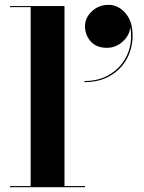

<svg xmlns="http://www.w3.org/2000/svg" viewBox="-20 -775 597 795"><path d="M332 -666Q332 -702 360.8 -728.5Q389.5 -755 429 -755Q469.5 -755 499.2 -721Q529 -687 529 -628.5Q529 -574.5 504.8 -530.8Q480.5 -487 436 -461Q391.5 -435 330 -435V-439.5Q392 -439.5 438.5 -469.2Q485 -499 507.5 -549.8Q530 -600.5 519.5 -664Q517 -629 488.2 -603Q459.5 -577 422.5 -577Q379 -577 355.5 -603.5Q332 -630 332 -666ZM21.5 -4.5H107V-745.5H21.5V-750H247V-4.5H332V0H21.5Z"/></svg>

Font: Bodoni* 36pt
Style: Bold
Weight: 700
Version: Version 2.3